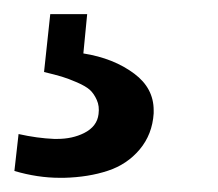

<svg xmlns="http://www.w3.org/2000/svg" viewBox="-39 -20 309 272"><path d="M-18.6 222.2 -12.7 169.9Q13.7 175.8 37.6 176.8Q40 176.8 42 176.8Q63.5 176.8 80.1 168.5Q98.6 159.2 100.6 141.6Q102.1 130.4 98.1 121.6Q94.2 112.8 88.4 107.4Q82.5 102.1 70.1 96.7Q57.6 91.3 48.6 88.6Q39.6 85.9 23.4 82L32.2 0H84.5L79.1 55.7Q122.1 62.5 151.4 84.5Q178.7 105 178.7 136.2Q178.7 138.2 178.7 140.6Q176.8 170.4 158.9 191.7Q141.1 212.9 113.8 221.9Q86.4 231 51.8 231.9Q48.8 231.9 45.9 231.9Q14.2 231.9 -18.6 222.2Z"/></svg>

Font: Oswald
Style: Regular
Weight: 400
Designer: Vernon Adams
Foundry: Vernon Adams
Version: 3.0; ttfautohint (v0.94.23-7a4d-dirty) -l 8 -r 50 -G 200 -x 